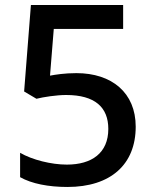

<svg xmlns="http://www.w3.org/2000/svg" viewBox="-20 -734 615 764"><path d="M284 -443C237 -443 201 -437 179 -433L194 -619H470V-714H103L76 -370L125 -341C153 -348 205 -356 243 -356C358 -356 411 -307 411 -221C411 -125 345 -79 246 -79C184 -79 108 -98 60 -126V-29C106 -3 173 10 248 10C421 10 520 -80 520 -230C520 -365 425 -443 284 -443Z"/></svg>

Font: Noto Sans Georgian Medium
Style: Regular
Weight: 500
Designer: Monotype Design Team, Akaki Razmadze
Foundry: Google LLC
Version: Version 2.005